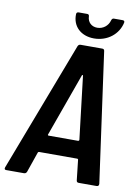

<svg xmlns="http://www.w3.org/2000/svg" viewBox="-97 -924 713 986"><g transform="rotate(10 259.5 -431.0)"><path d="M332 -744C402 -744 458 -789 471 -851C472 -858 469 -862 461 -862H416C409 -862 405 -858 403 -851C395 -821 369 -801 339 -801C309 -801 288 -821 287 -851C287 -858 283 -862 277 -862H232C224 -862 220 -858 220 -850C218 -788 263 -744 332 -744ZM384 0H477C485 0 489 -4 489 -13L395 -690C394 -697 390 -700 383 -700H271C264 -700 259 -697 256 -690L-2 -13C-5 -4 -2 0 6 0H98C105 0 110 -3 113 -10L150 -117C152 -120 153 -121 156 -121H355C358 -121 359 -120 360 -117L372 -10C373 -3 377 0 384 0ZM186 -218 304 -546C305 -550 309 -550 310 -546L349 -218C349 -214 346 -212 343 -212H190C187 -212 184 -214 186 -218Z"/></g></svg>

Font: Barlow Semi Condensed SemiBold
Style: Italic
Weight: 600
Width: 4
Italic angle: -7°
Designer: Jeremy Tribby
Foundry: Tribby Type
Version: Version 1.422;hotconv 1.0.109;makeotfexe 2.5.65596